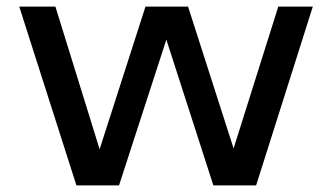

<svg xmlns="http://www.w3.org/2000/svg" viewBox="-20 -564 1010 584"><path d="M212.5 0 38.5 -544H148.5L283 -110L422.5 -544H552L690.5 -112.5L826.5 -544H931.5L759 0H629L486 -443.5L342 0Z"/></svg>

Font: Encode Sans Expanded Expanded Medium
Style: Regular
Weight: 500
Width: 7
Designer: Multiple Designers
Foundry: Impallari Type
Version: Version 3.000; ttfautohint (v1.8.3) -l 8 -r 50 -G 200 -x 14 